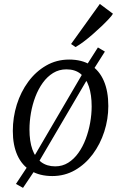

<svg xmlns="http://www.w3.org/2000/svg" viewBox="-20 -862 592 951"><path d="M94 68.5 59 49 117.5 -39.5 152 -92.5 389 -497.5 410.5 -541.5 465 -627 499.5 -606.5 445 -520.5 412.5 -469.5 173 -61.5 150 -15ZM322.5 -567Q385.5 -567 428.8 -540Q472 -513 494.2 -461.5Q516.5 -410 516.5 -337Q516.5 -272 496.5 -210Q476.5 -148 439.5 -98.2Q402.5 -48.5 351.5 -19.2Q300.5 10 239 10Q177 10 133 -16.2Q89 -42.5 66.2 -92.8Q43.5 -143 43.5 -213.5Q43.5 -280.5 63.2 -343.8Q83 -407 120 -457.2Q157 -507.5 208.5 -537.2Q260 -567 322.5 -567ZM309 -518.5Q272.5 -518.5 243.2 -500.5Q214 -482.5 192 -452Q170 -421.5 155.2 -382.8Q140.5 -344 133.2 -302.2Q126 -260.5 126 -220.5Q126 -162 140.5 -121.5Q155 -81 183.5 -59.5Q212 -38 253.5 -38Q289 -38 317.8 -56Q346.5 -74 368.2 -104.5Q390 -135 404.5 -173.5Q419 -212 426.5 -253.8Q434 -295.5 434 -335Q434 -392.5 420.2 -433.5Q406.5 -474.5 379 -496.5Q351.5 -518.5 309 -518.5ZM332 -644 474.5 -842.5 539.5 -794Q534 -784.5 518.8 -768Q503.5 -751.5 482.5 -731.5Q461.5 -711.5 438.5 -691.5Q415.5 -671.5 393.5 -655Q371.5 -638.5 354 -629Z"/></svg>

Font: Merriweather 20pt Light
Style: Italic
Weight: 300
Italic angle: -7.8°
Version: Version 2.101